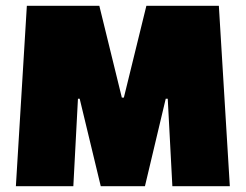

<svg xmlns="http://www.w3.org/2000/svg" viewBox="-20 -645 851 665"><path d="M73 -625H324L402 -307H409L487 -625H738L776 0H577L561 -303H554L482 0H329L256 -303H250L234 0H35Z"/></svg>

Font: Changa ExtraBold
Style: Regular
Weight: 800
Designer: Eduardo Rodriguez Tunni
Foundry: Eduardo Rodriguez Tunni
Version: Version 2.002; ttfautohint (v1.5) -l 8 -r 50 -G 220 -x 14 -H